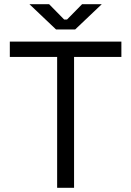

<svg xmlns="http://www.w3.org/2000/svg" viewBox="-20 -899 628 919"><path d="M334.5 0H253.5V-626.5H27V-700H561V-626.5H334.5ZM339.8 -758H248.2L120.8 -879H215L287.2 -805.5H300.8L373 -879H467.2Z"/></svg>

Font: Space Grotesk Variable Light
Style: Regular
Weight: 300
Designer: Florian Karsten
Foundry: Florian Karsten
Version: Version 2.000